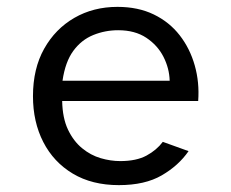

<svg xmlns="http://www.w3.org/2000/svg" viewBox="-20 -527 672 559"><path d="M326 12Q248 12 192 -21.5Q136 -55 106 -113.5Q76 -172 76 -247Q76 -327 108.5 -385Q141 -443 196.5 -475Q252 -507 322 -507Q382 -507 427.5 -485Q473 -463 503 -424.5Q533 -386 547 -336.5Q561 -287 557 -233H161Q162 -183 178 -149.5Q194 -116 219 -95.5Q244 -75 273 -66.5Q302 -58 330 -58Q377 -58 406.5 -74Q436 -90 454 -114L529 -87Q500 -45 451 -16.5Q402 12 326 12ZM162 -292H474Q473 -328 456 -361.5Q439 -395 406 -417Q373 -439 324 -439Q286 -439 251.5 -425Q217 -411 193.5 -379Q170 -347 162 -292Z"/></svg>

Font: Atkinson Hyperlegible Mono ExtraLight
Style: Regular
Weight: 400
Monospace: yes
Version: Version 2.001